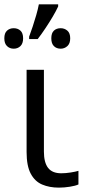

<svg xmlns="http://www.w3.org/2000/svg" viewBox="-41 -858 400 888"><path d="M162.1 -535.2V-156.7Q162.1 -106.4 181.4 -81.5Q200.7 -56.6 242.2 -56.6Q263.2 -56.6 286.1 -60.3Q309.1 -64 321.8 -67.9V-4.9Q308.1 1.5 282.2 5.6Q256.3 9.8 231.4 9.8Q187.5 9.8 153.8 -4.6Q120.1 -19 101.1 -54.9Q82 -90.8 82 -154.8V-535.2ZM228 -837.9V-828.1Q218.3 -807.1 202.9 -781Q187.5 -754.9 169.4 -727.8Q151.4 -700.7 133.3 -677.2H93.8V-688.5Q101.6 -709 110.1 -734.9Q118.7 -760.7 126.5 -787.8Q134.3 -814.9 138.7 -837.9ZM22.5 -727.5Q41 -727.5 53.5 -716.3Q65.9 -705.1 65.9 -680.7Q65.9 -656.7 53.5 -644.8Q41 -632.8 22.5 -632.8Q3.9 -632.8 -8.5 -644.8Q-21 -656.7 -21 -680.7Q-21 -705.1 -8.5 -716.3Q3.9 -727.5 22.5 -727.5ZM239.7 -727.5Q257.3 -727.5 270.5 -716.3Q283.7 -705.1 283.7 -680.7Q283.7 -656.7 270.5 -644.8Q257.3 -632.8 239.7 -632.8Q220.2 -632.8 208.3 -644.8Q196.3 -656.7 196.3 -680.7Q196.3 -705.1 208.3 -716.3Q220.2 -727.5 239.7 -727.5Z"/></svg>

Font: Wonky
Style: Regular
Weight: 400
Designer: Monotype Design Team
Foundry: Monotype Imaging Inc.
Version: Version 3.000